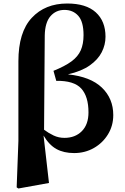

<svg xmlns="http://www.w3.org/2000/svg" viewBox="-20 -846 704 1085"><path d="M74.2 212.9 84 -49.8V-500Q84 -664.1 159.4 -745.1Q234.9 -826.2 359.9 -826.2Q466.3 -826.2 521.2 -776.4Q576.2 -726.6 576.2 -638.2Q576.2 -592.8 554.9 -551Q533.7 -509.3 487.1 -476.3Q440.4 -443.4 363.8 -425.8Q491.7 -412.6 555.9 -350.8Q620.1 -289.1 620.1 -195.8Q620.1 -135.7 590.3 -86.9Q560.5 -38.1 510.3 -9.5Q460 19 398.9 19Q340.3 19 298.8 -3.9Q257.3 -26.9 226.1 -80.1L256.8 188L84 219.2ZM229 -112.8Q255.4 -93.3 283.4 -80.1Q311.5 -66.9 344.2 -66.9Q404.8 -66.9 442.4 -104.7Q480 -142.6 480 -210.9Q480 -300.8 439.2 -345.7Q398.4 -390.6 297.9 -389.2L282.2 -445.8Q346.7 -471.7 383.8 -499Q420.9 -526.4 436.5 -562Q452.1 -597.7 452.1 -647.9Q452.1 -723.1 422.4 -756.6Q392.6 -790 344.2 -790Q295.9 -790 265.1 -754.4Q234.4 -718.8 232.9 -646Z"/></svg>

Font: Source Han Serif TW Heavy
Style: Regular
Weight: 900
Designer: Ryoko NISHIZUKA Ë•øÂ°öÊ∂ºÂ≠ê (kana & ideographs); Frank Grie√ühammer (Latin, Greek & Cyrillic); Wenlong ZHANG Âº†ÊñáÈæô 
Foundry: Adobe
Version: Version 2.003;hotconv 1.1.1;makeotfexe 2.6.0